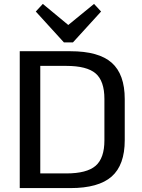

<svg xmlns="http://www.w3.org/2000/svg" viewBox="-20 -962 725 982"><path d="M81 -700H340Q485 -700 551.5 -641Q618 -582 618 -455V-245Q618 -118 551 -59Q484 0 340 0H81ZM163 -75H319Q424 -75 469 -114Q514 -153 514 -244V-456Q514 -548 469 -586.5Q424 -625 319 -625H163L186 -682V-17ZM497 -903 353 -745H307L163 -903L199 -942L356 -812H302L461 -942Z"/></svg>

Font: Pathway Extreme Medium
Style: Regular
Weight: 500
Designer: Eduardo Rodriguez Tunni
Foundry: Eduardo Rodriguez Tunni
Version: Version 1.001;gftools[0.9.26]